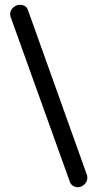

<svg xmlns="http://www.w3.org/2000/svg" viewBox="-20 -775 404 796"><path d="M302 1Q291 1 281.5 -5.5Q272 -12 269 -23L24 -705Q22 -711 22 -717Q22 -732 34.5 -743.5Q47 -755 63 -755Q74 -755 83 -750Q92 -745 96 -733L341 -48Q342 -45 342 -42.5Q342 -40 342 -37Q342 -23 330.5 -11Q319 1 302 1Z"/></svg>

Font: Dosis SemiBold
Style: Regular
Weight: 600
Designer: EdgarTolentino, PabloImpallari, IginoMarini
Foundry: EdgarTolentino, PabloImpallari, IginoMarini
Version: Version 3.001; ttfautohint (v1.8.2)